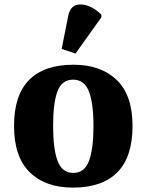

<svg xmlns="http://www.w3.org/2000/svg" viewBox="-20 -845 668 875"><path d="M312 10Q187 10 115.5 -60Q44 -130 44 -271Q44 -411 112.5 -480.5Q181 -550 315 -550Q440 -550 512 -480.5Q584 -411 584 -271Q584 -130 515 -60Q446 10 312 10ZM314 -57Q365 -57 385.5 -111.5Q406 -166 406 -271Q406 -376 385 -429Q364 -482 313 -482Q262 -482 242 -429Q222 -376 222 -271Q222 -166 242.5 -111.5Q263 -57 314 -57ZM324 -601 261 -622 291 -773Q299 -812 325 -821Q351 -830 383.5 -817.5Q416 -805 442 -778V-766Z"/></svg>

Font: Noto Serif ExtraBold
Style: Regular
Weight: 800
Designer: Monotype Design Team
Foundry: Monotype Imaging Inc.
Version: Version 2.014